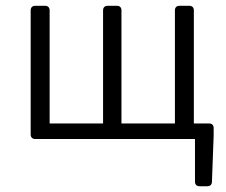

<svg xmlns="http://www.w3.org/2000/svg" viewBox="-20 -480 779 663"><path d="M649.4 -53.7V-444.3C649.4 -454.1 643.6 -460 633.8 -460H599.6C589.8 -460 584 -454.1 584 -444.3V-53.7H399.4V-444.3C399.4 -454.1 393.6 -460 383.8 -460H351.6C341.8 -460 335.9 -454.1 335.9 -444.3V-53.7H151.4V-444.3C151.4 -454.1 145.5 -460 135.7 -460H101.6C91.8 -460 85.9 -454.1 85.9 -444.3V-15.6C85.9 -5.9 91.8 0 101.6 0H653.3V147.5C653.3 157.2 659.2 163.1 668.9 163.1H695.3C705.1 163.1 711.9 158.2 711.9 147.5L717.8 -12.7V-38.1C717.8 -47.9 711.9 -53.7 702.1 -53.7Z"/></svg>

Font: Ed Sans Neue Light
Style: Regular
Weight: 300
Designer: Stephen Hutchings
Version: Version 1.004;PS 001.004;hotconv 1.0.88;makeotf.lib2.5.64775